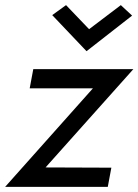

<svg xmlns="http://www.w3.org/2000/svg" viewBox="-35 -730 541 750"><path d="M437 -710 481 -669 303 -530 169 -671 223 -710 313 -616ZM81 -385 95 -460H486L143 -76L400 -75L386 0H-15L328 -385Z"/></svg>

Font: Jost
Style: Italic
Weight: 400
Italic angle: -5°
Version: Version 3.710